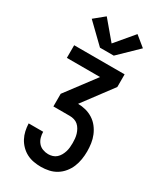

<svg xmlns="http://www.w3.org/2000/svg" viewBox="-240 -855 980 1157"><g transform="rotate(30 250.0 -277.0)"><path d="M252 215Q227 215 201.5 210.5Q176 206 153.5 194.5Q131 183 112.5 164.5Q94 146 82 123.5Q70 101 64.5 76Q59 51 58 25H159Q159 45 164.5 64Q170 83 182.5 98Q195 113 214 120Q233 127 252 127Q267 127 282 122.5Q297 118 308.5 107.5Q320 97 327.5 83.5Q335 70 339.5 55.5Q344 41 345.5 25.5Q347 10 347 -5Q347 -20 345.5 -35.5Q344 -51 339.5 -66Q335 -81 327 -95Q319 -109 307.5 -119Q296 -129 281 -133.5Q266 -138 250 -138H136V-226L291 -432H60V-520H411V-432L257 -226Q284 -226 311 -219Q338 -212 361.5 -197Q385 -182 402 -160Q419 -138 429.5 -112.5Q440 -87 444 -59.5Q448 -32 448 -5Q448 23 443.5 51Q439 79 428.5 104.5Q418 130 400 152Q382 174 358.5 188.5Q335 203 307.5 209Q280 215 252 215ZM298 -585H202L72 -711L143 -769L250 -642L357 -769L428 -711Z"/></g></svg>

Font: Zed Sans Semibold
Style: Regular
Weight: 600
Designer: Belleve Invis
Foundry: Belleve Invis
Version: Version 1.0.0; ttfautohint (v1.8.4)